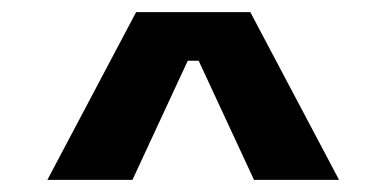

<svg xmlns="http://www.w3.org/2000/svg" viewBox="-20 -720 636 316"><path d="M58 -424 204 -700H392L538 -424H398L307 -620H289L198 -424Z"/></svg>

Font: Space Grotesk Frontify
Style: Bold
Weight: 700
Designer: Florian Karsten
Version: Version 2.000